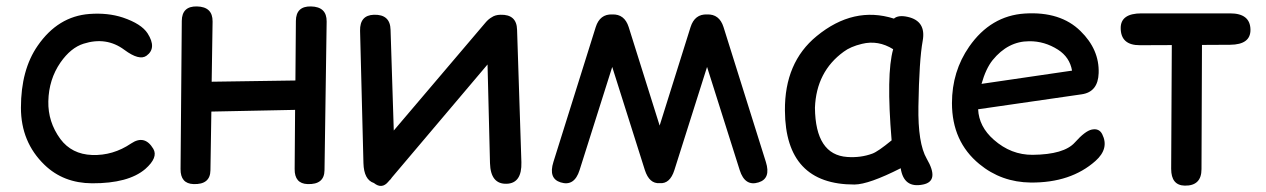

<svg xmlns="http://www.w3.org/2000/svg" viewBox="-20 -558 4015 609"><path d="M396 -103Q439 -131.8 466.3 -85.9Q482.4 -58.6 440.9 -22Q387.2 23.9 272 23.4Q181.2 22.9 121.1 -35.2Q46.4 -107.4 46.4 -216.3Q46.4 -336.4 99.6 -413.1Q164.1 -506.3 263.7 -513.7Q321.8 -518.1 369.6 -502.4Q428.7 -482.4 448.2 -452.1Q478 -405.3 444.8 -381.3Q421.9 -364.7 374.5 -399.9Q317.4 -442.4 245.1 -419.4Q204.6 -406.7 171.9 -359.9Q134.8 -306.2 133.3 -236.8Q131.8 -171.4 171.4 -117.2Q207.5 -68.8 272 -66.4Q338.4 -64 396 -103Z M604.5 -537.6Q654.8 -536.6 654.3 -489.7L651.4 -298.8Q784.2 -300.8 917 -302.7L918.5 -491.7Q918.9 -538.6 966.3 -537.6Q1016.6 -536.6 1016.1 -489.7L1009.3 -18.1Q1008.8 27.8 955.6 25.9Q914.1 24.4 914.6 -22L916 -209.5L650.4 -204.1Q648.9 -111.3 647.5 -18.1Q647 27.8 593.8 25.9Q552.2 24.4 552.7 -22L556.6 -491.7Q557.1 -538.6 604.5 -537.6Z M1166 -511.2Q1217.8 -512.7 1218.8 -463.4L1229 -144L1519.5 -485.8Q1529.3 -497.6 1540 -503.4Q1550.3 -510.7 1567.4 -511.2Q1619.1 -512.7 1620.1 -463.4L1633.8 -43.5Q1635.7 23.4 1586.9 24.9Q1536.1 26.4 1534.2 -40.5L1526.4 -353.5L1223.1 4.9Q1219.2 11.2 1214.4 15.1Q1212.9 16.6 1211.9 18.1Q1191.4 43 1166 22.5Q1134.3 12.2 1132.8 -40.5L1122.1 -460.4Q1121.1 -509.8 1166 -511.2Z M1921.9 -345.7 1818.4 -18.6Q1801.8 34.2 1758.3 20.5Q1718.8 8.3 1735.4 -44.4L1869.6 -472.2Q1882.8 -513.7 1921.9 -512.2Q1960.9 -513.7 1974.1 -472.2L2072.3 -159.7L2170.4 -472.2Q2183.6 -513.7 2222.7 -512.2Q2261.7 -513.7 2274.9 -472.2L2409.2 -44.4Q2425.8 8.3 2386.2 20.5Q2342.8 34.2 2326.2 -18.6L2222.7 -345.7L2119.1 -18.6Q2105 25.9 2072.3 22.9Q2039.6 25.4 2025.4 -18.6Z M2690.4 27.3Q2471.2 27.8 2469.7 -207Q2468.3 -359.9 2570.3 -443.4Q2687.5 -539.6 2815.4 -499Q2829.6 -511.2 2859.4 -504.4Q2918 -491.2 2906.7 -428.7Q2895.5 -367.7 2893.1 -220.7Q2891.1 -103.5 2919.4 -54.7Q2960.9 16.6 2907.7 27.3Q2846.7 40 2836.9 -24.4Q2735.8 26.9 2690.4 27.3ZM2747.1 -70.8Q2764.6 -77.1 2808.1 -112.8Q2790.5 -322.8 2813 -401.9Q2765.6 -431.6 2713.9 -418.9Q2677.7 -410.2 2656.2 -394Q2569.3 -331.1 2564.9 -216.3Q2566.4 -66.9 2667.5 -60.1Q2710 -57.1 2747.1 -70.8Z M3082.5 -211.4Q3085 -156.2 3132.3 -114.7Q3187 -66.4 3255.4 -66.9Q3355 -67.9 3389.2 -106Q3421.9 -142.6 3442.9 -147Q3466.3 -151.9 3476.1 -132.3Q3499 -86.9 3454.6 -47.4Q3376.5 22 3249.5 21Q3156.2 20 3086.4 -37.6Q2999.5 -108.9 2999.5 -231Q2999.5 -331.5 3054.2 -410.2Q3122.6 -508.3 3231 -515.1Q3343.8 -522 3407.2 -459.5Q3467.3 -400.9 3464.8 -326.2Q3462.9 -266.1 3410.6 -258.8ZM3093.3 -292 3380.4 -334Q3373 -376.5 3335.9 -400.4Q3293 -427.7 3244.6 -427.2Q3177.2 -427.2 3128.4 -367.2Q3106.9 -340.3 3093.3 -292Z M3600.6 -515.6H3881.8Q3945.3 -515.6 3946.3 -464.4Q3947.3 -416.5 3881.8 -416Q3836.9 -416 3792.5 -415.5Q3792 -218.3 3791 -21.5Q3791 31.7 3737.8 30.8Q3694.8 29.8 3694.8 -22.5Q3695.8 -218.8 3696.8 -415L3596.2 -414.6Q3534.7 -414.1 3534.7 -469.2Q3534.7 -515.6 3600.6 -515.6Z"/></svg>

Font: Comic Relief
Style: Regular
Weight: 400
Designer: Jeff Davis
Foundry: Loudifier
Version: Version 1.0